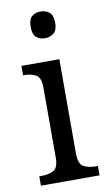

<svg xmlns="http://www.w3.org/2000/svg" viewBox="-87 -803 488 848"><g transform="rotate(-10 157.5 -379.0)"><path d="M157 -638Q134 -638 118.5 -651.5Q103 -665 103 -698Q103 -732 118.5 -745Q134 -758 157 -758Q180 -758 196.5 -745Q213 -732 213 -698Q213 -665 196.5 -651.5Q180 -638 157 -638ZM26 0V-42H37Q68 -42 90 -53.5Q112 -65 112 -110V-425Q112 -470 90 -482Q68 -494 37 -494H33V-536H203V-114Q203 -66 225 -54Q247 -42 278 -42H289V0Z"/></g></svg>

Font: Noto Serif SemiCondensed
Style: Regular
Weight: 400
Width: 4
Designer: Monotype Design Team
Foundry: Monotype Imaging Inc.
Version: Version 2.013